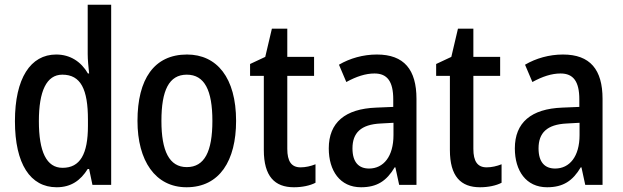

<svg xmlns="http://www.w3.org/2000/svg" viewBox="-20 -780 2629 810"><path d="M219 10C280 10 320 -19 350 -67H356L370 0H449V-760H350V-552C350 -528 353 -499 356 -470H351C322 -520 276 -550 217 -550C109 -550 43 -450 43 -269C43 -88 108 10 219 10ZM244 -72C176 -72 144 -140 144 -269C144 -395 176 -465 243 -465C321 -465 351 -403 351 -275V-249C351 -130 318 -72 244 -72Z M976 -270C976 -452 895 -550 769 -550C630 -550 560 -446 560 -270C560 -102 635 10 767 10C907 10 976 -103 976 -270ZM661 -270C661 -399 693 -465 768 -465C843 -465 876 -399 876 -270C876 -141 843 -75 768 -75C694 -75 661 -143 661 -270Z M1248 -74C1209 -74 1192 -100 1192 -152V-460H1305V-540H1192V-659H1127L1099 -540L1035 -510V-460H1093V-147C1093 -36 1139 10 1220 10C1255 10 1288 3 1311 -9V-87C1291 -79 1269 -74 1248 -74Z M1570 -550C1512 -550 1456 -534 1410 -507L1441 -434C1483 -457 1522 -470 1560 -470C1614 -470 1639 -436 1639 -361V-329L1567 -326C1436 -321 1367 -263 1367 -154C1367 -60 1414 10 1503 10C1571 10 1611 -17 1645 -74H1648L1664 0H1737V-363C1737 -486 1685 -550 1570 -550ZM1586 -259 1640 -262V-210C1640 -120 1598 -69 1537 -69C1494 -69 1467 -95 1467 -154C1467 -219 1502 -255 1586 -259Z M2033 -74C1994 -74 1977 -100 1977 -152V-460H2090V-540H1977V-659H1912L1884 -540L1820 -510V-460H1878V-147C1878 -36 1924 10 2005 10C2040 10 2073 3 2096 -9V-87C2076 -79 2054 -74 2033 -74Z M2355 -550C2297 -550 2241 -534 2195 -507L2226 -434C2268 -457 2307 -470 2345 -470C2399 -470 2424 -436 2424 -361V-329L2352 -326C2221 -321 2152 -263 2152 -154C2152 -60 2199 10 2288 10C2356 10 2396 -17 2430 -74H2433L2449 0H2522V-363C2522 -486 2470 -550 2355 -550ZM2371 -259 2425 -262V-210C2425 -120 2383 -69 2322 -69C2279 -69 2252 -95 2252 -154C2252 -219 2287 -255 2371 -259Z"/></svg>

Font: Noto Sans Sinhala UI Condensed Medium
Style: Regular
Weight: 500
Width: 3
Designer: Jelle Bosma - Monotype Design Team
Foundry: Monotype Imaging Inc.
Version: Version 2.006